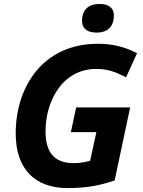

<svg xmlns="http://www.w3.org/2000/svg" viewBox="-20 -948 730 978"><path d="M472 -782C532 -782 560 -817 560 -869C560 -913 526 -928 487 -928C431 -928 398 -898 398 -842C398 -798 430 -782 472 -782ZM324 10C433 10 499 -7 564 -29L643 -401H368L341 -275H471L439 -129C411 -122 389 -117 356 -117C254 -117 212 -174 212 -280C212 -430 296 -597 471 -597C528 -597 574 -580 622 -554L678 -677C614 -710 552 -725 478 -725C203 -725 60 -511 60 -268C60 -87 158 10 324 10Z"/></svg>

Font: Noto Sans
Style: Bold Italic
Weight: 700
Italic angle: -12°
Designer: Monotype Design Team
Foundry: Monotype Imaging Inc.
Version: Version 2.013